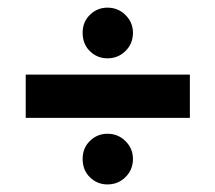

<svg xmlns="http://www.w3.org/2000/svg" viewBox="-20 -530 568 507"><path d="M47.9 -333H481.4V-218.8H47.9ZM216.8 -62.5Q198.2 -81.1 198.2 -110.4Q198.2 -138.7 216.8 -157.2Q236.3 -176.8 263.7 -176.8Q292 -176.8 311.5 -157.2Q331.1 -137.7 331.1 -110.4Q331.1 -82 311.5 -62.5Q292 -43 263.7 -43Q236.3 -43 216.8 -62.5ZM216.8 -395.5Q198.2 -414.1 198.2 -443.4Q198.2 -471.7 216.8 -490.2Q236.3 -509.8 263.7 -509.8Q292 -509.8 311.5 -490.2Q331.1 -470.7 331.1 -443.4Q331.1 -415 311.5 -395.5Q292 -376 263.7 -376Q236.3 -376 216.8 -395.5Z"/></svg>

Font: DINish
Style: Bold
Weight: 700
Designer: Bert Driehuis
Foundry: Playbeing
Version: Version 3.008; git-95204e4c-release